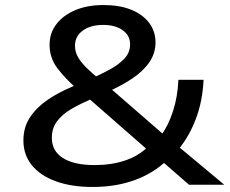

<svg xmlns="http://www.w3.org/2000/svg" viewBox="-20 -734 915 763"><path d="M348 9Q264 9 202 -13.5Q140 -36 106.5 -77.5Q73 -119 73 -176Q73 -229 100 -269Q127 -309 171 -338.5Q215 -368 266 -389L301 -407L284 -383Q239 -422 208 -463Q177 -504 177 -556Q177 -603 204.5 -638.5Q232 -674 280 -694Q328 -714 391 -714Q455 -714 501 -695.5Q547 -677 572.5 -643.5Q598 -610 598 -565Q598 -524 575 -489Q552 -454 508.5 -424Q465 -394 403 -367L413 -388L634 -196L619 -194Q649 -235 667.5 -292Q686 -349 689 -417H789Q785 -332 758.5 -262Q732 -192 689 -140L684 -156L871 0H731L623 -94H640Q587 -44 513 -17.5Q439 9 348 9ZM356 -78Q423 -78 476.5 -96Q530 -114 567 -150L568 -137L321 -353L362 -350L327 -333Q290 -317 258 -297.5Q226 -278 206 -251Q186 -224 186 -186Q186 -134 230 -106Q274 -78 356 -78ZM390 -635Q340 -635 309 -612.5Q278 -590 278 -552Q278 -528 290 -507Q302 -486 324 -464.5Q346 -443 376 -418L346 -423Q379 -438 414 -456.5Q449 -475 473 -499.5Q497 -524 497 -558Q497 -593 467.5 -614Q438 -635 390 -635Z"/></svg>

Font: Nunito Sans 10pt Expanded SemiBold
Style: Regular
Weight: 600
Width: 7
Designer: Vernon Adams
Foundry: Vernon Adams
Version: Version 3.101;gftools[0.9.27]